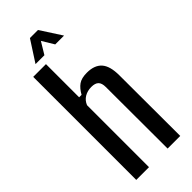

<svg xmlns="http://www.w3.org/2000/svg" viewBox="-304 -1009 1054 1054"><g transform="rotate(-45 223.0 -482.0)"><path d="M53.5 0V-800H152.5V-542.5H171.5Q189.5 -575 212.5 -591.5Q235.5 -608 278 -608Q336.5 -608 365.2 -575.8Q394 -543.5 394 -471L395 0H297L296 -479Q296 -508.5 282.8 -522Q269.5 -535.5 240 -535.5Q209.5 -535.5 186.2 -521.5Q163 -507.5 152.5 -481V0ZM112 -840.5 191.5 -963.5H254L333.5 -840.5H265L223 -910L181 -840.5Z"/></g></svg>

Font: Big Shoulders Text Thin SemiBold
Style: Regular
Weight: 600
Version: Version 2.002